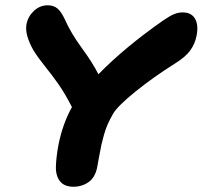

<svg xmlns="http://www.w3.org/2000/svg" viewBox="-20 -751 766 726"><path d="M257.8 -44.9Q223.1 -44.9 206.8 -65.7Q190.4 -86.4 191.4 -121.6Q192.4 -156.7 201.2 -204.1Q216.8 -282.2 252 -346.2Q225.6 -397.5 201.4 -432.1Q177.2 -466.8 151.6 -498.3Q126 -529.8 106.9 -560.1Q72.8 -620.1 80.1 -659.2Q85.9 -689 108.4 -710Q130.9 -731 160.2 -731Q182.6 -731 197.3 -718.8Q211.9 -706.5 226.1 -675.8Q248 -626 289.8 -568.8Q331.5 -511.7 352.1 -470.2Q452.6 -572.8 597.2 -673.8Q622.1 -690.9 638.2 -697.5Q654.3 -704.1 670.9 -704.1Q703.6 -704.1 717.5 -680.2Q731.4 -656.2 723.1 -615.2Q717.3 -585 699.2 -560.1Q681.2 -535.2 640.1 -509.8Q560.1 -459.5 492.9 -405.3Q425.8 -351.1 408.2 -321.8Q396.5 -301.8 387.9 -282.7Q379.4 -263.7 373 -240.7Q366.7 -217.8 363.5 -203.9Q360.4 -189.9 355 -159.9Q349.6 -129.9 347.2 -117.2Q339.4 -79.6 314.7 -62.3Q290 -44.9 257.8 -44.9Z"/></svg>

Font: Shantell Sans Irregular Bouncy
Style: Italic
Weight: 800
Italic angle: -11.31°
Designer: Stephen Nixon, Anya Danilova, Shantell Martin
Foundry: Arrow Type
Version: Version 1.006;[9816181b4]